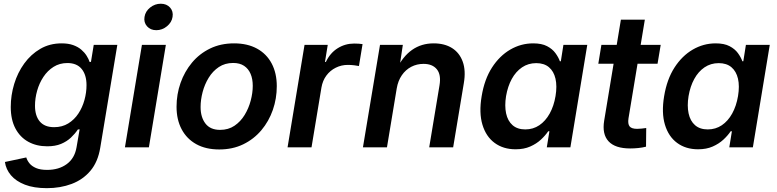

<svg xmlns="http://www.w3.org/2000/svg" viewBox="-20 -775 4089 1010"><path d="M226.6 214.8Q158.2 214.8 111.1 196.5Q64 178.2 37.6 147Q11.2 115.7 5.9 77.1L118.2 53.2Q123 69.3 135 84.2Q147 99.1 169.4 108.9Q191.9 118.7 228 118.7Q289.6 118.7 331.3 88.1Q373 57.6 382.8 -1L398.9 -94.7L389.6 -93.8Q374.5 -71.3 353 -51Q331.5 -30.8 301.3 -18.1Q271 -5.4 228.5 -5.4Q171.9 -5.4 128.7 -29.3Q85.4 -53.2 61 -99.4Q36.6 -145.5 36.6 -212.4Q36.6 -273.9 54.7 -333.5Q72.8 -393.1 107.7 -441.2Q142.6 -489.3 192.1 -518.1Q241.7 -546.9 304.2 -546.9Q339.4 -546.9 364.7 -537.8Q390.1 -528.8 407.5 -513.9Q424.8 -499 435.5 -481.9Q446.3 -464.8 451.7 -448.7L458.5 -449.7L473.1 -539.1H597.2L507.3 2.4Q495.1 76.7 455.6 123.5Q416 170.4 356.7 192.6Q297.4 214.8 226.6 214.8ZM264.6 -106Q307.1 -106 339.1 -125.7Q371.1 -145.5 392.3 -177.7Q413.6 -210 424.3 -249Q435.1 -288.1 435.1 -327.1Q435.1 -380.9 409.7 -412.1Q384.3 -443.4 334.5 -443.4Q293.5 -443.4 261.7 -423.3Q230 -403.3 208.3 -370.4Q186.5 -337.4 175.3 -297.6Q164.1 -257.8 164.1 -218.8Q164.1 -165.5 189.5 -135.7Q214.8 -106 264.6 -106Z M637.2 0 726.6 -539.1H852.5L763.2 0ZM802.2 -616.2Q771.5 -616.2 753.4 -636.7Q735.4 -657.2 740.2 -686Q744.6 -715.3 769.8 -735.4Q794.9 -755.4 825.7 -755.4Q856.4 -755.4 874.5 -735.4Q892.6 -715.3 887.7 -686Q883.3 -657.2 858.2 -636.7Q833 -616.2 802.2 -616.2Z M1133.3 11.2Q1062.5 11.2 1012.5 -16.6Q962.4 -44.4 935.5 -95Q908.7 -145.5 908.7 -213.4Q908.7 -278.8 929.7 -338.6Q950.7 -398.4 990 -445.6Q1029.3 -492.7 1085.2 -519.8Q1141.1 -546.9 1211.4 -546.9Q1281.7 -546.9 1332 -519.3Q1382.3 -491.7 1409.2 -440.9Q1436 -390.1 1436 -321.8Q1436 -256.8 1415.3 -197Q1394.5 -137.2 1355 -90.1Q1315.4 -43 1259.5 -15.9Q1203.6 11.2 1133.3 11.2ZM1137.7 -91.8Q1181.2 -91.8 1213.4 -113.5Q1245.6 -135.3 1266.8 -170.2Q1288.1 -205.1 1298.8 -245.6Q1309.6 -286.1 1309.6 -323.7Q1309.6 -359.9 1298.1 -386.7Q1286.6 -413.6 1263.9 -428.7Q1241.2 -443.8 1206.5 -443.8Q1163.6 -443.8 1131.3 -422.4Q1099.1 -400.9 1077.9 -366.2Q1056.6 -331.5 1045.9 -290.8Q1035.2 -250 1035.2 -211.9Q1035.2 -158.2 1060.8 -125Q1086.4 -91.8 1137.7 -91.8Z M1492.7 0 1582 -539.1H1704.1L1689.5 -449.2H1694.3Q1716.3 -496.1 1755.9 -521Q1795.4 -545.9 1842.8 -545.9Q1854 -545.9 1866.2 -545.2Q1878.4 -544.4 1887.2 -543L1868.2 -427.7Q1859.9 -429.7 1843 -431.6Q1826.2 -433.6 1809.6 -433.6Q1775.9 -433.6 1746.3 -418.9Q1716.8 -404.3 1697 -377.7Q1677.2 -351.1 1670.9 -314.5L1618.7 0Z M2066.9 -309.6 2015.6 0H1889.2L1979 -539.1H2099.1L2079.1 -405.3L2064.9 -409.2Q2099.1 -478.5 2147.9 -512.7Q2196.8 -546.9 2261.2 -546.9Q2318.8 -546.9 2358.2 -522Q2397.5 -497.1 2414.3 -450.2Q2431.2 -403.3 2419.9 -337.4L2363.8 0H2237.8L2292 -326.2Q2301.3 -381.8 2278.1 -410.4Q2254.9 -439 2208 -439Q2172.9 -439 2143.3 -423.6Q2113.8 -408.2 2093.8 -379.2Q2073.7 -350.1 2066.9 -309.6Z M2692.4 10.3Q2627.4 10.3 2582 -23.2Q2536.6 -56.6 2517.8 -119.1Q2499 -181.6 2513.7 -269Q2528.3 -357.9 2568.1 -419.7Q2607.9 -481.4 2664.3 -514.2Q2720.7 -546.9 2784.7 -546.9Q2829.6 -546.9 2857.7 -532.2Q2885.7 -517.6 2901.6 -495.8Q2917.5 -474.1 2925.3 -452.6H2930.2L2943.8 -539.1H3069.3L2980.5 0H2856.4L2870.1 -84.5H2863.8Q2848.6 -62 2825.2 -40.3Q2801.8 -18.6 2769 -4.2Q2736.3 10.3 2692.4 10.3ZM2743.2 -94.2Q2784.7 -94.2 2817.1 -116.2Q2849.6 -138.2 2871.6 -177.7Q2893.6 -217.3 2902.3 -269.5Q2911.1 -322.3 2902.1 -361.1Q2893.1 -399.9 2867.7 -421.4Q2842.3 -442.9 2800.8 -442.9Q2758.8 -442.9 2726.1 -420.7Q2693.4 -398.4 2672.1 -359.6Q2650.9 -320.8 2642.1 -269.5Q2633.8 -218.3 2642.3 -178.5Q2650.9 -138.7 2676.3 -116.5Q2701.7 -94.2 2743.2 -94.2Z M3455.6 -539.1 3439 -439.9H3127.4L3143.6 -539.1ZM3246.1 -671.4H3372.1L3286.1 -152.3Q3281.7 -123 3292 -110.1Q3302.2 -97.2 3331.5 -97.2Q3340.8 -97.2 3355.5 -98.6Q3370.1 -100.1 3379.4 -101.6L3378.4 -3.4Q3359.4 1.5 3337.6 3.7Q3315.9 5.9 3294.9 5.9Q3215.8 5.9 3181.2 -31.7Q3146.5 -69.3 3158.2 -140.1Z M3652.3 10.3Q3587.4 10.3 3542 -23.2Q3496.6 -56.6 3477.8 -119.1Q3459 -181.6 3473.6 -269Q3488.3 -357.9 3528.1 -419.7Q3567.9 -481.4 3624.3 -514.2Q3680.7 -546.9 3744.6 -546.9Q3789.6 -546.9 3817.6 -532.2Q3845.7 -517.6 3861.6 -495.8Q3877.4 -474.1 3885.3 -452.6H3890.1L3903.8 -539.1H4029.3L3940.4 0H3816.4L3830.1 -84.5H3823.7Q3808.6 -62 3785.2 -40.3Q3761.7 -18.6 3729 -4.2Q3696.3 10.3 3652.3 10.3ZM3703.1 -94.2Q3744.6 -94.2 3777.1 -116.2Q3809.6 -138.2 3831.5 -177.7Q3853.5 -217.3 3862.3 -269.5Q3871.1 -322.3 3862.1 -361.1Q3853 -399.9 3827.6 -421.4Q3802.2 -442.9 3760.7 -442.9Q3718.8 -442.9 3686 -420.7Q3653.3 -398.4 3632.1 -359.6Q3610.8 -320.8 3602.1 -269.5Q3593.8 -218.3 3602.3 -178.5Q3610.8 -138.7 3636.2 -116.5Q3661.6 -94.2 3703.1 -94.2Z"/></svg>

Font: Inter 18pt SemiBold
Style: Italic
Weight: 600
Italic angle: -9.3988°
Designer: Rasmus Andersson
Foundry: rsms
Version: Version 4.001;git-66647c0bb